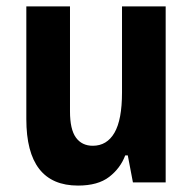

<svg xmlns="http://www.w3.org/2000/svg" viewBox="-20 -568 606 598"><path d="M223 10Q62 10 62 -197V-548H198V-221Q198 -165 216.5 -139.5Q235 -114 269 -114Q313 -114 336.5 -154.5Q360 -195 360 -280V-548H496V0H394L378 -84H370Q355 -44 320 -17Q285 10 223 10Z"/></svg>

Font: Noto Sans Thai Cond
Style: Bold
Weight: 700
Width: 3
Designer: Monotype Design Team
Foundry: Monotype Imaging Inc.
Version: Version 2.002; ttfautohint (v1.8.4.7-5d5b)